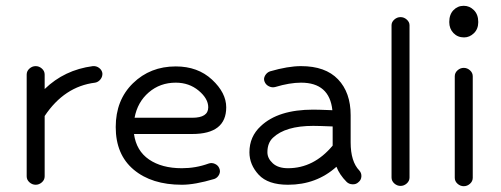

<svg xmlns="http://www.w3.org/2000/svg" viewBox="-20 -629 1728 662"><path d="M72 -21V-372Q72 -384 81.5 -392.5Q91 -401 103 -401Q115 -401 124.5 -392.5Q134 -384 134 -372V-322Q202 -388 300 -401Q312 -402 321.5 -395Q331 -388 333 -377Q334 -365 326.5 -355.5Q319 -346 308 -344Q202 -331 134 -229V-21Q134 -9 124.5 -0.5Q115 8 103 8Q91 8 81.5 -0.5Q72 -9 72 -21Z M607 8Q503 8 441 -44Q379 -96 379 -191Q379 -284 438.5 -342Q498 -400 586 -400Q662 -400 711 -354.5Q760 -309 760 -259Q760 -167 643 -167H442Q450 -109 494 -79Q538 -49 607 -49Q655 -49 699 -65Q710 -69 721 -64Q732 -59 736 -49Q741 -38 735.5 -27Q730 -16 719 -12Q652 8 607 8ZM586 -344Q532 -344 493 -310.5Q454 -277 444 -223H643Q698 -223 698 -259Q698 -289 665 -316.5Q632 -344 586 -344Z M973 8Q904 8 872 -26.5Q840 -61 840 -104Q840 -158 879 -194Q939 -251 1060 -251Q1078 -251 1126 -249Q1116 -344 1018 -344Q979 -344 929 -329Q918 -326 907 -331.5Q896 -337 892 -348Q888 -358 894 -368.5Q900 -379 911 -383Q973 -401 1018 -401Q1102 -401 1145.5 -355.5Q1189 -310 1189 -232V-138Q1189 -72 1219 -41Q1227 -32 1226 -20Q1225 -8 1216 -1Q1208 7 1195.5 6.5Q1183 6 1175 -2Q1151 -26 1140 -54Q1071 8 973 8ZM1127 -127V-193Q1079 -195 1060 -195Q964 -195 921 -154Q902 -136 902 -104Q902 -83 920.5 -66Q939 -49 973 -49Q1062 -49 1127 -127Z M1330 -17V-542Q1330 -553 1339.5 -561.5Q1349 -570 1361 -570Q1373 -570 1382.5 -561.5Q1392 -553 1392 -542V-17Q1392 -5 1382.5 3.5Q1373 12 1361 12Q1349 12 1339.5 3.5Q1330 -5 1330 -17Z M1548 -16V-366Q1548 -378 1557.5 -386.5Q1567 -395 1579 -395Q1591 -395 1600.5 -386.5Q1610 -378 1610 -366V-16Q1610 -4 1600.5 4.5Q1591 13 1579 13Q1567 13 1557.5 4.5Q1548 -4 1548 -16ZM1580 -500Q1558 -500 1543.5 -515Q1529 -530 1529 -553Q1529 -579 1543.5 -594Q1558 -609 1579 -609Q1599 -609 1614 -594Q1629 -579 1629 -553Q1629 -529 1614 -514.5Q1599 -500 1580 -500Z"/></svg>

Font: Hoogli Medium
Style: Regular
Weight: 500
Designer: Anand Singh Naorem
Foundry: Brand New Type
Version: Version 1.00 b007